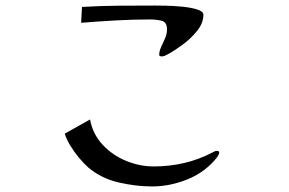

<svg xmlns="http://www.w3.org/2000/svg" viewBox="-20 -680 1040 691"><path d="M769 -131Q769 -127 766.5 -123Q764 -119 762 -115Q721 -62 657 -35.5Q593 -9 527 -9Q469 -9 406.5 -23.5Q344 -38 298 -77Q282 -91 264.5 -112Q247 -133 233 -156Q219 -179 213 -199L304 -250Q314 -197 349.5 -159Q385 -121 434 -101Q483 -81 533 -81Q590 -81 643.5 -93.5Q697 -106 748 -133Q751 -135 754 -136Q757 -137 761 -137Q769 -137 769 -131ZM712 -627Q712 -597 689.5 -569Q667 -541 637 -519Q607 -497 583 -484Q577 -481 572.5 -479Q568 -477 561 -477Q559 -477 556 -478Q553 -479 553 -482Q553 -496 560 -511Q567 -526 574 -542Q581 -558 581 -574Q581 -601 561 -605.5Q541 -610 521 -610Q459 -610 396.5 -606.5Q334 -603 272 -598L275 -655Q341 -659 407 -659.5Q473 -660 539 -660Q549 -660 576.5 -659.5Q604 -659 635.5 -656Q667 -653 689.5 -646Q712 -639 712 -627Z"/></svg>

Font: Kaisei Opti Medium
Style: Regular
Weight: 500
Designer: Font-Kai, 金井和夫
Foundry: KAZUO KANAI
Version: Version 5.003